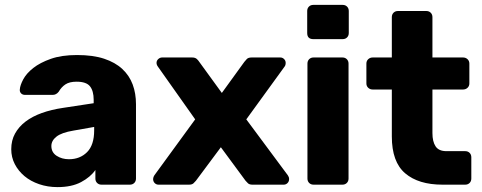

<svg xmlns="http://www.w3.org/2000/svg" viewBox="-20 -755 1971 785"><path d="M215 10Q175 10 140 -2Q105 -14 80 -35Q55 -56 40.5 -84Q26 -112 26 -145Q26 -181 41.5 -209Q57 -237 84.5 -258Q112 -279 151 -293Q190 -307 238 -314L363 -333V-347Q363 -383 348 -402Q333 -421 293 -421Q264 -421 247.5 -410Q231 -399 220 -380Q210 -367 195 -367H83Q72 -367 66 -373.5Q60 -380 61 -389Q62 -406 75 -430.5Q88 -455 116 -477Q144 -499 188 -514.5Q232 -530 295 -530Q360 -530 405.5 -515Q451 -500 480 -473Q509 -446 522.5 -409.5Q536 -373 536 -329V-25Q536 -14 529 -7Q522 0 511 0H395Q384 0 377 -7Q370 -14 370 -25V-60Q350 -31 311.5 -10.5Q273 10 215 10ZM262 -104Q307 -104 336 -133Q365 -162 365 -222V-236L280 -221Q232 -213 211 -196.5Q190 -180 190 -158Q190 -132 211.5 -118Q233 -104 262 -104Z M628 0Q619 0 612.5 -6.5Q606 -13 606 -23Q606 -25 607 -29Q608 -33 611 -38L778 -267L626 -482Q620 -490 620 -498Q620 -507 627 -513.5Q634 -520 643 -520H765Q778 -520 784.5 -514Q791 -508 794 -503L887 -375L979 -502Q983 -507 989 -513.5Q995 -520 1009 -520H1126Q1135 -520 1141.5 -513.5Q1148 -507 1148 -498Q1148 -488 1143 -482L987 -267L1157 -38Q1162 -31 1162 -23Q1162 -13 1155.5 -6.5Q1149 0 1140 0H1012Q1000 0 994 -5.5Q988 -11 984 -16L883 -153L781 -16Q777 -11 771 -5.5Q765 0 753 0Z M1261 -595Q1236 -595 1236 -620V-710Q1236 -721 1243 -728Q1250 -735 1261 -735H1381Q1392 -735 1399 -728Q1406 -721 1406 -710V-620Q1406 -609 1399 -602Q1392 -595 1381 -595ZM1262 0Q1251 0 1244 -7Q1237 -14 1237 -25V-495Q1237 -506 1244 -513Q1251 -520 1262 -520H1380Q1391 -520 1398 -513Q1405 -506 1405 -495V-25Q1405 -14 1398 -7Q1391 0 1380 0Z M1789 0Q1691 0 1636.5 -46.5Q1582 -93 1582 -197V-389H1504Q1493 -389 1485.5 -396Q1478 -403 1478 -414V-495Q1478 -506 1485.5 -513Q1493 -520 1504 -520H1582V-685Q1582 -696 1589 -703Q1596 -710 1607 -710H1723Q1734 -710 1741 -703Q1748 -696 1748 -685V-520H1873Q1884 -520 1891.5 -513Q1899 -506 1899 -495V-414Q1899 -403 1891.5 -396Q1884 -389 1873 -389H1748V-211Q1748 -176 1761 -156.5Q1774 -137 1805 -137H1882Q1893 -137 1900 -130Q1907 -123 1907 -112V-25Q1907 -14 1900 -7Q1893 0 1882 0Z"/></svg>

Font: Fz Rubik
Style: Bold
Weight: 700
Designer: Hubert and Fischer
Foundry: Hubert and Fischer
Version: Vit hóa bi FontZin.com